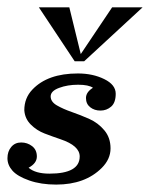

<svg xmlns="http://www.w3.org/2000/svg" viewBox="-34 -495 408 523"><path d="M43.9 -38.1Q62.5 -22 100.6 -22Q183.1 -22 183.1 -68.8Q183.1 -98.1 130.9 -115.7Q109.4 -123 87.6 -131.3Q65.9 -139.6 49.8 -155.8Q33.7 -171.9 32.2 -194.8Q32.2 -228 54.2 -251Q95.7 -294.9 178.2 -294.9Q218.8 -294.9 250 -279.5Q281.2 -264.2 281.2 -239.7Q281.2 -215.3 268.8 -204.6Q256.3 -193.8 239.7 -193.8Q223.1 -193.8 211.7 -202.9Q200.2 -211.9 200.2 -228Q200.2 -244.1 219.2 -255.9Q207.5 -264.2 178.7 -264.2Q149.9 -264.2 127 -255.6Q104 -247.1 104 -232.4Q104 -217.8 120.8 -208Q137.7 -198.2 161.6 -189.9Q185.5 -181.6 209.5 -170.9Q233.4 -160.2 250.2 -140.1Q267.1 -120.1 267.1 -90.8Q267.1 -61.5 243.2 -37.6Q197.8 7.8 119.1 7.8Q77.6 7.8 45.7 -3.4Q13.7 -14.6 0 -30Q-13.7 -45.4 -13.7 -64Q-13.7 -82.5 -3.4 -94.7Q6.8 -106.9 23.7 -106.9Q40.5 -106.9 53.5 -96.9Q66.4 -86.9 66.4 -68.6Q66.4 -50.3 43.9 -38.1ZM195.3 -328.1H169.4L71.8 -475.1H154.8L186 -347.7L271.5 -475.1H354.5Z"/></svg>

Font: Niconne
Style: Regular
Weight: 400
Designer: Vernon Adams
Foundry: Vernon Adams
Version: Version 1.002